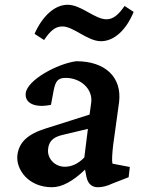

<svg xmlns="http://www.w3.org/2000/svg" viewBox="-20 -777 592 806"><path d="M198 9C241 9 287 -17 337 -65L343 -34C349 -6 365 9 391 9C407 9 428 5 453 -7L520 -33L525 -76L452 -90C449 -105 451 -132 455 -168L480 -349C492 -453 422 -520 300 -520C222 -510 95 -442 88 -386C83 -343 128 -323 194 -337L205 -396C213 -438 224 -450 256 -450C319 -450 370 -403 363 -347L356 -296L173 -238C96 -214 60 -180 53 -126C46 -65 100 9 198 9ZM125 -635 165 -609C190 -646 211 -666 242 -666C289 -666 347 -604 404 -604C459 -604 510 -651 541 -727L503 -752C478 -716 456 -696 427 -696C378 -696 321 -757 264 -757C209 -757 158 -709 125 -635ZM182 -152C185 -182 202 -201 240 -210L349 -236L334 -116C308 -89 280 -77 252 -77C209 -77 177 -113 182 -152Z"/></svg>

Font: TPK Tissa Web SemiBold
Style: Italic
Weight: 600
Italic angle: -7°
Designer: Jacques Le Bailly, Suppakit Chalermlarp | Katatrad Co.,Ltd.
Foundry: Jacques Le Bailly, Cadson Demak Co.,Ltd.
Version: Version 5.000;Glyphs 3.1.2 (3151)